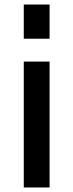

<svg xmlns="http://www.w3.org/2000/svg" viewBox="-20 -828 324 848"><path d="M85 -808H199V-657H85ZM85 -556H199V0H85Z"/></svg>

Font: Biryani SemiBold
Style: Regular
Weight: 600
Designer: Dan Reynolds and Mathieu Réguer
Foundry: Dan Reynolds and Mathieu Réguer
Version: Version 1.004; ttfautohint (v1.1) -l 5 -r 5 -G 72 -x 0 -D la